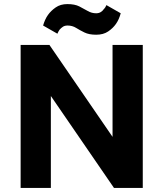

<svg xmlns="http://www.w3.org/2000/svg" viewBox="-20 -920 800 940"><path d="M81 0V-700H222L531 -250V-700H679V0H538L229 -450V0ZM451 -750Q416 -750 393.5 -761Q371 -772 352.5 -783.5Q334 -795 311 -795Q297 -795 288 -789Q279 -783 272 -775Q269 -771 266 -765.5Q263 -760 261 -755L191 -795Q195 -809 201 -822.5Q207 -836 215 -847Q229 -867 252.5 -883.5Q276 -900 310 -900Q346 -900 368.5 -888.5Q391 -877 410 -866Q429 -855 451 -855Q464 -855 473.5 -861Q483 -867 488 -875Q493 -880 496 -885Q499 -890 501 -895L571 -855Q567 -840 561 -826.5Q555 -813 547 -802Q533 -782 509.5 -766Q486 -750 451 -750Z"/></svg>

Font: Golos Text SemiBold
Style: Regular
Weight: 600
Designer: A.Korolkova, Vitaly Kuzmin
Foundry: ParaType Ltd
Version: Version 2.004